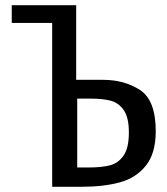

<svg xmlns="http://www.w3.org/2000/svg" viewBox="-20 -716 640 736"><path d="M180 -628H25V-696H272V-410H375Q457 -410 517 -370.8Q577 -331.5 577 -213Q577 -128 539.2 -81Q501.5 -34 439.5 -17Q377.5 0 292 0H180ZM320 -74Q369.5 -74 401.5 -82.2Q433.5 -90.5 453.8 -119.8Q474 -149 474 -208Q474 -265 454.8 -293.2Q435.5 -321.5 405 -329.8Q374.5 -338 327 -338H276V-74Z"/></svg>

Font: JuliaMono
Style: Regular
Weight: 400
Monospace: yes
Designer: cormullion
Foundry: corm
Version: Version 0.055; ttfautohint (v1.8.4)